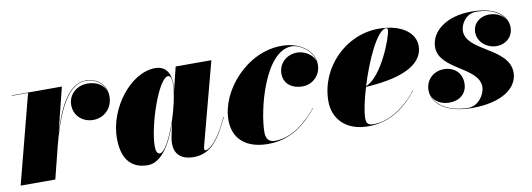

<svg xmlns="http://www.w3.org/2000/svg" viewBox="-45 -721 2706 977"><g transform="rotate(-10 1307.5 -232.0)"><path d="M119 -458 0 0H179L220 -163C251.5 -284.5 310 -467.5 416.5 -467.5C466 -467.5 506 -441 518.5 -397C505.5 -433.5 467.5 -452.5 424 -452.5C370.5 -452.5 324.5 -415 324.5 -358.5C324.5 -303.5 367.5 -265 422.5 -265C480.5 -265 524 -309.5 524 -368.5C524 -430.5 477 -469.5 416.5 -469.5C327 -469.5 272 -346 237.5 -233.5L294 -460H35V-458Z M855 -376C855 -428 833.5 -470 777.5 -470C649.5 -470 524 -305.5 524 -152.5C524 -55 562 10 656.5 10C730 10 782 -85.5 814.5 -183L799 -110C797.5 -103 795.5 -92.5 795.5 -76C795.5 -26 824.5 10 893 10C984.5 10 1028.5 -59.5 1079 -164.5L1077 -165C1011.5 -23 966 -13.5 958.5 -13.5C954.5 -13.5 952 -16 952 -21C952 -25.5 952.5 -30 954 -35.5L1066.5 -460H882L851 -334C853.5 -352.5 855 -367 855 -376ZM853 -379C853 -264 770.5 -38.5 726.5 -38.5C711.5 -38.5 706.5 -56 706.5 -78.5C706.5 -183.5 785.5 -418.5 835.5 -418.5C845.5 -418.5 853 -406.5 853 -379ZM838.5 -268.5V-268C838.5 -268.5 838.5 -268.5 838.5 -269Z M1533.5 -129.5 1532.5 -130.5C1480.5 -68 1406 0.5 1313.5 0.5C1287 0.5 1268.5 -14.5 1268.5 -51C1268.5 -165 1341.5 -458.5 1480.5 -458.5C1521 -458.5 1582.5 -420.5 1593 -362.5C1582 -398 1540 -422.5 1502.5 -422.5C1447 -422.5 1405.5 -382.5 1405.5 -330C1405.5 -275 1450 -248 1500 -248C1554 -248 1596.5 -289.5 1596.5 -345C1596.5 -414 1527.5 -470 1430.5 -470C1249.5 -470 1099 -295 1099 -145C1099 -45 1166.5 10 1277.5 10C1403.5 10 1479 -64 1533.5 -129.5Z M1786 -31.5C1786 -66.5 1798.5 -126 1818 -189.5C2035 -202 2118 -266.5 2118 -349C2118 -416.5 2049 -470 1932 -470C1761.5 -470 1616.5 -325 1616.5 -150C1616.5 -65 1674 10 1795 10C1921.5 10 1997 -64 2051 -129.5L2049.5 -130.5C1973.5 -34.5 1889.5 4 1825 4C1798.5 4 1786 -3.5 1786 -31.5ZM1970 -466C1976 -466 1978 -462.5 1978 -455.5C1978 -424 1904.5 -225.5 1819 -193.5C1858 -321.5 1924 -466 1970 -466Z M2570 -132C2570 -260 2352.5 -278.5 2352.5 -383.5C2352.5 -417 2381 -469 2437 -469C2508.5 -469 2561.5 -441 2582.5 -401C2566.5 -427.5 2534.5 -443.5 2500 -443.5C2447.5 -443.5 2413 -409.5 2413 -366.5C2413 -314 2460.5 -278.5 2510 -278.5C2553.5 -278.5 2595 -309.5 2595 -360.5C2595 -412.5 2550 -474 2412 -474C2279 -474 2199 -406 2199 -327C2199 -211 2401 -190 2401 -88C2401 -47 2363.5 6 2313 6C2229 6 2151.5 -28.5 2133.5 -90C2146 -56.5 2182 -37 2223 -37C2273 -37 2314.5 -66 2314.5 -121.5C2314.5 -176 2275.5 -209.5 2223 -209.5C2166.5 -209.5 2128 -168 2128 -117.5C2128 -43 2204.5 10 2333.5 10C2480 10 2570 -48 2570 -132Z"/></g></svg>

Font: Bodoni* 96pt Fatface
Style: Italic
Weight: 900
Italic angle: -13°
Version: Version 2.3